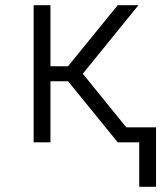

<svg xmlns="http://www.w3.org/2000/svg" viewBox="-20 -550 640 742"><path d="M518 172V0H435L243 -236H175V0H110V-530H175V-294H243L435 -530H515L300 -265L468 -58H583V172Z"/></svg>

Font: Iosevka Curly Light Extended
Style: Regular
Weight: 300
Width: 7
Monospace: yes
Designer: Belleve Invis
Foundry: Belleve Invis
Version: Version 11.1.0; ttfautohint (v1.8.3)